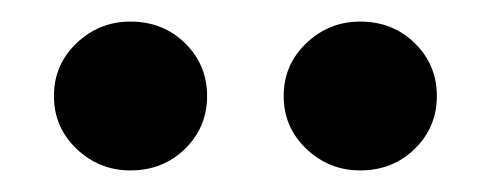

<svg xmlns="http://www.w3.org/2000/svg" viewBox="-20 -800 455 178"><path d="M314 -642Q285 -642 264 -662Q243 -682 243 -711Q243 -740 264 -760Q285 -780 314 -780Q344 -780 364.5 -760Q385 -740 385 -711Q385 -682 364.5 -662Q344 -642 314 -642ZM101 -642Q72 -642 51 -662Q30 -682 30 -711Q30 -740 51 -760Q72 -780 101 -780Q131 -780 151.5 -760Q172 -740 172 -711Q172 -682 151.5 -662Q131 -642 101 -642Z"/></svg>

Font: Xgbmvzvtohvqztyvzapvmeyoton
Style: Regular
Weight: 500
Italic angle: -8°
Designer: Carrois Corporate & Edenspiekermann
Foundry: Carrois Corporate GbR & Edenspiekermann AG
Version: Version 2.001